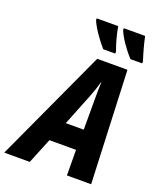

<svg xmlns="http://www.w3.org/2000/svg" viewBox="-226 -1044 949 1146"><g transform="rotate(20 248.0 -471.0)"><path d="M286 -782H362L363 -794C345 -841 330 -898 323 -942H187L186 -932C201 -892 249 -823 286 -782ZM459 -782H533L534 -794C515 -852 502 -904 494 -942H359L358 -932C373 -890 419 -825 459 -782ZM227 -291 308 -494C322 -529 332 -559 341 -592H343C341 -557 341 -524 341 -490V-291ZM-58 0H104L170 -162H339L340 0H494L464 -716H272Z"/></g></svg>

Font: Noto Sans Display SemiCondensed Extra
Style: Italic
Weight: 800
Width: 4
Italic angle: -12°
Designer: Monotype Design Team
Foundry: Monotype Imaging Inc.
Version: Version 1.900